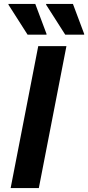

<svg xmlns="http://www.w3.org/2000/svg" viewBox="-20 -954 447 974"><path d="M174 -720H317L177 0H34ZM120 -778 23 -930V-934H159L216 -782V-778ZM311 -778 214 -930V-934H350L407 -782V-778Z"/></svg>

Font: Kufam SemiBold
Style: Italic
Weight: 600
Italic angle: -11°
Designer: Artur Schmal
Foundry: Original Type
Version: Version 1.301; ttfautohint (v1.8.3)